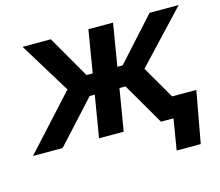

<svg xmlns="http://www.w3.org/2000/svg" viewBox="-126 -656 1078 940"><g transform="rotate(-15 413.0 -186.0)"><path d="M-27.8 0 219.7 -271 61.5 -529.3H204.6L328.1 -314.9H359.4L395 -529.3H520L484.4 -314.9H511.2L705.1 -529.3H852.5L609.9 -271L767.1 0H621.1L498 -211.9H467.3L432.1 0H307.1L342.3 -211.9H316.4L122.6 0ZM658.7 156.2 684.6 0H644L661.6 -105.5H828.6L780.8 156.2Z"/></g></svg>

Font: Inter 24pt SemiBold
Style: Italic
Weight: 600
Italic angle: -9.3988°
Designer: Rasmus Andersson
Foundry: rsms
Version: Version 4.001;git-66647c0bb